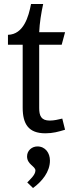

<svg xmlns="http://www.w3.org/2000/svg" viewBox="-20 -659 367 965"><path d="M197 -639H136C124 -576 99 -486 20 -484V-434H94V-118C94 -36 123 11 208 11C246 11 274 3 307 -7L293 -63C273 -58 251 -53 230 -53C187 -53 177 -77 177 -116V-434H290L307 -497H177C179 -543 187 -594 197 -639ZM168 77C140 77 116 98 116 127C116 168 158 176 158 198C158 220 131 243 117 258L146 286C191 253 231 205 231 148C231 110 208 77 168 77Z"/></svg>

Font: Rosario
Style: Regular
Weight: 400
Designer: Hector Gatti
Foundry: Omnibus Type
Version: Version 1.100